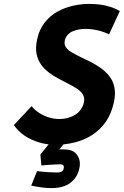

<svg xmlns="http://www.w3.org/2000/svg" viewBox="-20 -730 634 984"><path d="M313 0H237L187 62L192 118Q208 116 227 115Q246 114 262 113Q278 112 285 112Q300 112 304.5 117.5Q309 123 306 134Q306 140 302 144.5Q298 149 291 151.5Q284 154 274 154Q251 154 227.5 152.5Q204 151 187.5 149Q171 147 170 147L140 221Q143 222 158.5 225Q174 228 197 231Q220 234 244 234Q306 234 342 206Q378 178 387 131Q395 94 376 65Q357 36 310 36Q307 36 301 35.5Q295 35 284 36ZM539 -554 594 -673Q573 -686 547 -694.5Q521 -703 493 -706.5Q465 -710 437 -710Q398 -710 356 -701Q314 -692 275.5 -671Q237 -650 209 -614.5Q181 -579 170 -527Q161 -484 167.5 -453Q174 -422 191 -398.5Q208 -375 231.5 -357.5Q255 -340 281.5 -326Q308 -312 332.5 -299.5Q357 -287 376.5 -274Q396 -261 405.5 -244Q415 -227 410 -205Q405 -184 393.5 -168Q382 -152 365 -141.5Q348 -131 327.5 -125.5Q307 -120 285 -120Q256 -120 229.5 -128.5Q203 -137 180.5 -151.5Q158 -166 142 -186L51 -89Q74 -56 107 -34Q140 -12 181 0Q222 12 265 12Q315 12 363 0Q411 -12 452 -38Q493 -64 522 -105.5Q551 -147 564 -207Q573 -249 566.5 -281.5Q560 -314 542 -337.5Q524 -361 499.5 -379Q475 -397 447.5 -411Q420 -425 394.5 -437Q369 -449 348.5 -461Q328 -473 318 -487.5Q308 -502 312 -521Q316 -539 326.5 -551Q337 -563 352 -569.5Q367 -576 384 -579Q401 -582 417 -582Q440 -582 461 -578.5Q482 -575 501.5 -569Q521 -563 539 -554Z"/></svg>

Font: Advent Pro ExtraBold
Style: Italic
Weight: 800
Italic angle: -12°
Version: Version 3.000